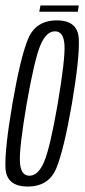

<svg xmlns="http://www.w3.org/2000/svg" viewBox="-23 -679 309 702"><path d="M78.5 3Q156 3 183.5 -65.2Q211 -133.5 240 -300Q268 -465.5 265.2 -535Q262.5 -604.5 185 -604.5Q107 -604.5 79 -535.2Q51 -466 22.5 -300Q-6 -134 -3 -65.5Q0 3 78.5 3ZM84.5 -36.5Q52.5 -36.5 49.8 -87Q47 -137.5 74.5 -299.5Q103 -462 124.5 -513.2Q146 -564.5 178 -564.5Q210 -564.5 212.8 -513.5Q215.5 -462.5 188 -299.5Q160 -138 138.2 -87.2Q116.5 -36.5 84.5 -36.5ZM120.5 -636H261.5L265 -659H125Z"/></svg>

Font: Anybody ExtraCondensed Light
Style: Italic
Weight: 300
Width: 2
Italic angle: -10°
Version: Version 1.113;gftools[0.9.25]